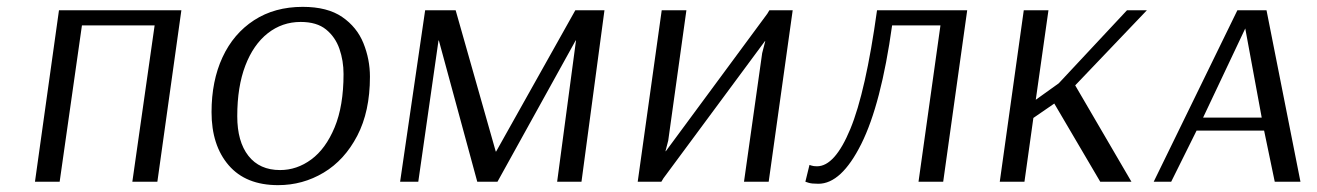

<svg xmlns="http://www.w3.org/2000/svg" viewBox="-20 -530 3840 560"><path d="M439 0H366L431 -456H219L154 0H82L152 -500H509Z M1059 -306Q1059 -205 1022 -134Q985 -63 924 -26.5Q863 10 791 10Q697 10 647 -48Q597 -106 597 -203Q597 -294 629 -363Q661 -432 721 -471Q781 -510 863 -510Q935 -510 978 -480.5Q1021 -451 1040 -404Q1059 -357 1059 -306ZM982 -314Q982 -353 970 -387.5Q958 -422 931 -444Q904 -466 857 -466Q803 -466 761 -433Q719 -400 695.5 -338.5Q672 -277 672 -191Q672 -117 704.5 -75.5Q737 -34 797 -34Q846 -34 888 -65Q930 -96 956 -158.5Q982 -221 982 -314Z M1676 0H1605L1660 -412H1659L1431 0H1372L1260 -412H1259L1200 0H1147L1220 -500H1309L1426 -88H1427L1658 -500H1743Z M2222 0H2150L2203 -375L2212 -410H2211L1915 -10L1909 0H1840L1910 -500H1982L1929 -120L1921 -89H1922L2218 -490L2224 -500H2292Z M2801 -500 2731 0H2659L2723 -456H2582Q2550 -226 2492 -110Q2434 6 2367 6Q2347 6 2338 3Q2329 0 2329 0L2341 -49Q2341 -49 2347 -47Q2353 -45 2363 -45Q2415 -45 2460 -153.5Q2505 -262 2538 -500Z M2966 -500H3038L3001 -239L3068 -287L3267 -500H3325L3116 -281L3280 0H3189L3055 -228L2994 -186L2968 0H2896Z M3674 -500 3773 0H3698L3667 -149H3470L3396 0H3345L3589 -500ZM3489 -187H3660L3612 -447Z"/></svg>

Font: Arsenal SC
Style: Italic
Weight: 400
Italic angle: -9.10001°
Designer: Andrij Shevchenko
Foundry: Stairsfor
Version: Version 2.001; ttfautohint (v1.8.4.7-5d5b)